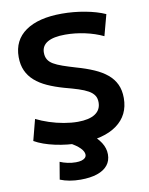

<svg xmlns="http://www.w3.org/2000/svg" viewBox="-101 -813 856 1103"><g transform="rotate(-10 326.5 -261.0)"><path d="M312 10Q238 10 167 -5.5Q96 -21 49 -48L81 -171Q115 -154 156 -140.5Q197 -127 240 -119.5Q283 -112 321 -112Q387 -112 422 -135Q457 -158 457 -202Q457 -226 446 -242.5Q435 -259 413 -271.5Q391 -284 357 -295Q323 -306 277 -318Q224 -333 182 -352Q140 -371 110.5 -397Q81 -423 65.5 -457.5Q50 -492 50 -537Q50 -635 125 -687.5Q200 -740 337 -740Q405 -740 472.5 -727.5Q540 -715 589 -693L556 -570Q508 -593 450 -605.5Q392 -618 335 -618Q267 -618 232 -597.5Q197 -577 197 -537Q197 -513 207 -496.5Q217 -480 237.5 -468Q258 -456 289.5 -445Q321 -434 365 -421Q422 -405 466.5 -385.5Q511 -366 541.5 -340.5Q572 -315 588 -281Q604 -247 604 -201Q604 -101 527.5 -45.5Q451 10 312 10ZM279 218Q212 218 160 197L177 96Q198 105 222 110Q246 115 269 115Q289 115 302.5 111Q316 107 323.5 99.5Q331 92 331 81Q331 63 310.5 42Q290 21 250 0L374 -33Q416 0 437 33Q458 66 458 102Q458 139 437 165Q416 191 376 204.5Q336 218 279 218Z"/></g></svg>

Font: M PLUS 2
Style: Bold
Weight: 700
Designer: Coji Morishita
Foundry: UNDERFOREST DESIGN
Version: Version 1.001